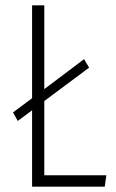

<svg xmlns="http://www.w3.org/2000/svg" viewBox="-20 -704 436 724"><path d="M147 -43H381L375 0H101V-288L47 -248L29 -280L100 -333L101 -334V-684H147V-368L297 -481L316 -449L147 -323Z"/></svg>

Font: Fira Sans Extra Condensed ExtraLight
Style: Regular
Weight: 275
Width: 1
Designer: Carrois Corporate & Edenspiekermann AG
Foundry: Carrois Corporate GbR & Edenspiekermann AG
Version: Version 4.203